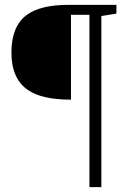

<svg xmlns="http://www.w3.org/2000/svg" viewBox="-20 -691 526 790"><path d="M459 -635 397 -625V79H348V-630H272V-281Q153 -281 96 -320Q27 -366 27 -475Q27 -581 88 -628Q144 -671 261 -671H459Z"/></svg>

Font: Apparatus SIL
Style: Italic
Weight: 400
Italic angle: -11°
Version: Version 1.0